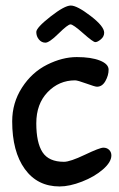

<svg xmlns="http://www.w3.org/2000/svg" viewBox="-20 -672 428 693"><path d="M356 -554Q356 -540 344 -530Q332 -520 324 -520Q316 -520 280 -552Q244 -584 234.5 -584Q225 -584 191.5 -551Q158 -518 144 -518Q130 -518 120.5 -529.5Q111 -541 111 -556.5Q111 -572 162 -612Q213 -652 235.5 -652Q258 -652 307 -614.5Q356 -577 356 -554ZM330 -359Q323 -359 291.5 -370.5Q260 -382 251 -382Q193 -382 152 -339.5Q111 -297 111 -227Q111 -157 133.5 -122.5Q156 -88 211 -88Q233 -88 286.5 -113.5Q340 -139 353 -139Q366 -139 374 -131Q382 -123 382 -111Q382 -87 351.5 -60.5Q321 -34 276 -16.5Q231 1 195 1Q115 1 69.5 -62Q24 -125 24 -234Q24 -301 59.5 -356Q95 -411 150 -438.5Q205 -466 257 -466Q309 -466 340.5 -453.5Q372 -441 372 -420.5Q372 -400 360.5 -379.5Q349 -359 330 -359Z"/></svg>

Font: Patrick Hand
Style: Regular
Weight: 400
Designer: Patrick Wagesreiter
Foundry: Patrick Wagesreiter
Version: Version 1.003;PS 001.003;hotconv 1.0.70;makeotf.lib2.5.58329